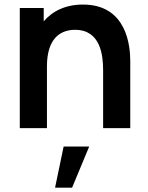

<svg xmlns="http://www.w3.org/2000/svg" viewBox="-20 -576 666 863"><path d="M353 -555.5C275 -555.5 216 -526.5 176.5 -480V-540H69V0H191V-277.5C191 -408.5 256 -442 317.5 -442C432.5 -442 443.5 -326.5 443.5 -260V0H565.5V-301.5C565.5 -365.5 552 -555.5 353 -555.5ZM304 267.5 381 82.5H266L227.5 267.5Z"/></svg>

Font: Hauora
Style: Bold
Weight: 700
Designer: Wayne Shih
Foundry: WCYS
Version: Version 1.001;hotconv 1.0.109;makeotfexe 2.5.65596